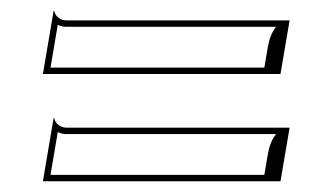

<svg xmlns="http://www.w3.org/2000/svg" viewBox="-20 -478 620 358"><path d="M74.2 -152 87.7 -231.7C93.5 -229 98.2 -228 104 -228H494.8C485.4 -216.2 481.6 -203.2 479 -188L472.9 -152ZM60 -140H503L520 -240H104C92.8 -240 83 -247 81 -258H80ZM60 -340H503L520 -440H104C92.8 -440 83 -447 81 -458H80ZM74.2 -352 87.7 -431.7C93.5 -429 98.2 -428 104 -428H494.8C485.4 -416.2 481.6 -403.2 479 -388L472.9 -352Z"/></svg>

Font: Sortefax
Style: Medium
Weight: 500
Designer: gluk
Foundry: gluk
Version: Version 0.261